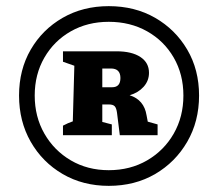

<svg xmlns="http://www.w3.org/2000/svg" viewBox="-20 -787 668 625"><path d="M334 -182Q250 -182 184 -220.5Q118 -259 80 -325.5Q42 -392 42 -476Q42 -560 80 -625.5Q118 -691 184 -729Q250 -767 334 -767Q419 -767 485 -729Q551 -691 589.5 -625.5Q628 -560 628 -476Q628 -392 589.5 -325.5Q551 -259 485 -220.5Q419 -182 334 -182ZM334 -233Q404 -233 459 -265Q514 -297 545.5 -352Q577 -407 577 -476Q577 -545 545.5 -599.5Q514 -654 459 -685Q404 -716 334 -716Q265 -716 210.5 -685Q156 -654 124.5 -599.5Q93 -545 93 -476Q93 -407 124.5 -352Q156 -297 210.5 -265Q265 -233 334 -233ZM185 -347V-378Q202 -387 217 -392L222 -573L185 -586V-620H359Q409 -620 437 -601.5Q465 -583 465 -550Q465 -524 447.5 -504.5Q430 -485 402 -477Q449 -462 457 -412L461 -391L493 -382V-347H370L361 -419Q359 -435 353.5 -441Q348 -447 334 -447H313V-390L344 -382V-347ZM341 -564H313V-503H345Q372 -503 372 -533Q372 -564 341 -564Z"/></svg>

Font: Piazzolla Black
Style: Italic
Weight: 900
Italic angle: -11.3°
Designer: Juan Pablo del Peral
Foundry: Huerta Tipografica
Version: Version 1.330